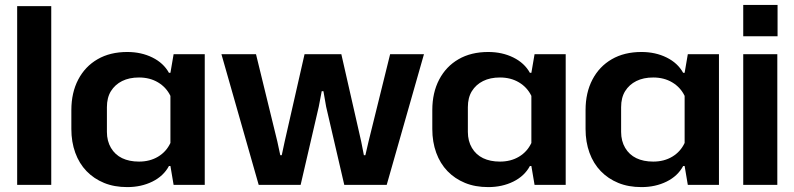

<svg xmlns="http://www.w3.org/2000/svg" viewBox="-20 -754 3240 783"><path d="M50 0V-729H189V0Z M499 9Q446 9 404.5 -8Q363 -25 333 -56Q303 -87 287 -131Q271 -175 271 -228V-305Q271 -376 299 -429.5Q327 -483 378 -512.5Q429 -542 499 -542Q556 -542 601.5 -519.5Q647 -497 669 -457H675L688 -533H815V0H688L675 -77H669Q647 -36 601.5 -13.5Q556 9 499 9ZM547 -95Q591 -95 624.5 -115Q658 -135 675 -171V-363Q658 -398 624.5 -418Q591 -438 547 -438Q507 -438 478 -423.5Q449 -409 432.5 -382.5Q416 -356 416 -317V-216Q416 -179 432.5 -151Q449 -123 478 -109Q507 -95 547 -95Z M1035 0 883 -533H1024L1111 -177L1123 -121H1129L1141 -177L1222 -533H1372L1453 -177L1464 -121H1470L1483 -177L1571 -533H1709L1557 0H1384L1310 -319L1299 -382H1292L1280 -319L1206 0Z M1971 9Q1918 9 1876.5 -8Q1835 -25 1805 -56Q1775 -87 1759 -131Q1743 -175 1743 -228V-305Q1743 -376 1771 -429.5Q1799 -483 1850 -512.5Q1901 -542 1971 -542Q2028 -542 2073.5 -519.5Q2119 -497 2141 -457H2147L2160 -533H2287V0H2160L2147 -77H2141Q2119 -36 2073.5 -13.5Q2028 9 1971 9ZM2019 -95Q2063 -95 2096.5 -115Q2130 -135 2147 -171V-363Q2130 -398 2096.5 -418Q2063 -438 2019 -438Q1979 -438 1950 -423.5Q1921 -409 1904.5 -382.5Q1888 -356 1888 -317V-216Q1888 -179 1904.5 -151Q1921 -123 1950 -109Q1979 -95 2019 -95Z M2596 9Q2543 9 2501.5 -8Q2460 -25 2430 -56Q2400 -87 2384 -131Q2368 -175 2368 -228V-305Q2368 -376 2396 -429.5Q2424 -483 2475 -512.5Q2526 -542 2596 -542Q2653 -542 2698.5 -519.5Q2744 -497 2766 -457H2772L2785 -533H2912V0H2785L2772 -77H2766Q2744 -36 2698.5 -13.5Q2653 9 2596 9ZM2644 -95Q2688 -95 2721.5 -115Q2755 -135 2772 -171V-363Q2755 -398 2721.5 -418Q2688 -438 2644 -438Q2604 -438 2575 -423.5Q2546 -409 2529.5 -382.5Q2513 -356 2513 -317V-216Q2513 -179 2529.5 -151Q2546 -123 2575 -109Q2604 -95 2644 -95Z M3011 0V-533H3150V0ZM3011 -606V-734H3151V-606Z"/></svg>

Font: Hubot Sans SemiBold
Style: Regular
Weight: 600
Designer: Deni Anggara
Foundry: GitHub, Inc., Subsidiary of Microsoft Corporation
Version: Version 2.000